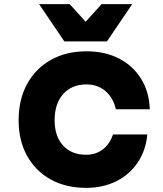

<svg xmlns="http://www.w3.org/2000/svg" viewBox="-20 -888 790 928"><path d="M396 20Q298 20 224.5 -21Q151 -62 110.5 -135.5Q70 -209 70 -307Q70 -407 111 -482Q152 -557 226 -598.5Q300 -640 398 -640Q488 -640 555.5 -605Q623 -570 662 -507Q701 -444 704 -360H540Q527 -416 489.5 -448Q452 -480 398 -480Q327 -480 285.5 -433.5Q244 -387 244 -307Q244 -229 285 -184.5Q326 -140 396 -140Q443 -140 477 -166Q511 -192 526 -238H692Q685 -161 645.5 -102.5Q606 -44 542 -12Q478 20 396 20ZM619 -868 497 -688H291L169 -868H317L448 -723H340L471 -868Z"/></svg>

Font: Martian Mono SemiExpanded ExtraBold
Style: Regular
Weight: 800
Width: 6
Designer: Roman Shamin
Foundry: Evil Martians
Version: Version 1.000